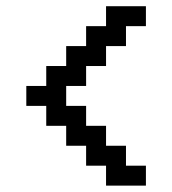

<svg xmlns="http://www.w3.org/2000/svg" viewBox="-20 -582 540 602"><path d="M62.5 -312.5H125V-375H187.5V-437.5H250V-500H312.5V-562.5H437.5V-500H375V-437.5H312.5V-375H250V-312.5H187.5V-250H250V-187.5H312.5V-125H375V-62.5H437.5V0H312.5V-62.5H250V-125H187.5V-187.5H125V-250H62.5Z"/></svg>

Font: NeoDunggeunmo
Style: Regular
Weight: 400
Monospace: yes
Version: Version 1.600